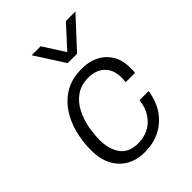

<svg xmlns="http://www.w3.org/2000/svg" viewBox="-217 -862 983 983"><g transform="rotate(-45 274.5 -370.5)"><path d="M247 10Q191 10 149 -14Q107 -38 83.5 -83Q60 -128 60 -192Q60 -253 75 -312Q90 -371 122 -418Q154 -465 202.5 -493Q251 -521 318 -521H324Q375 -521 414.5 -501Q454 -481 477.5 -443Q501 -405 501 -349Q501 -341 501 -332Q501 -323 499 -313H432Q433 -321 433.5 -329Q434 -337 434 -344Q434 -403 400.5 -434Q367 -465 314 -465Q260 -465 223.5 -439Q187 -413 165.5 -370.5Q144 -328 135 -277Q132 -255 130 -235Q128 -215 128 -199Q128 -132 158.5 -89Q189 -46 257 -46Q297 -46 330.5 -62.5Q364 -79 387.5 -113Q411 -147 417 -198H483Q473 -131 440 -84.5Q407 -38 358 -14Q309 10 251 10ZM506 -751 359 -592H291L189 -751H254L345 -609H307L437 -751Z"/></g></svg>

Font: Chivo ExtraLight
Style: Italic
Weight: 250
Italic angle: -8.05°
Designer: Hector Gatti
Foundry: Omnibus-Type
Version: Version 2.002